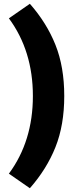

<svg xmlns="http://www.w3.org/2000/svg" viewBox="-20 -867 416 1016"><path d="M27 52Q154 -120 154 -359Q154 -598 27 -770L138 -847Q227 -746 273.5 -629.5Q320 -513 320 -359Q320 -205 273.5 -88.5Q227 28 138 129Z"/></svg>

Font: Biryani ExtraBold
Style: Regular
Weight: 800
Designer: Dan Reynolds and Mathieu Reguer
Foundry: Dan Reynolds and Mathieu Reguer
Version: Version 1.004; ttfautohint (v1.1) -l 5 -r 5 -G 72 -x 0 -D la